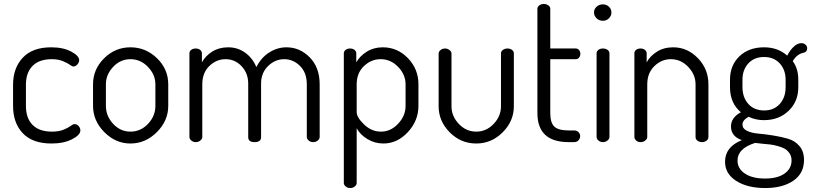

<svg xmlns="http://www.w3.org/2000/svg" viewBox="-20 -718 4110 970"><path d="M46 -183V-290Q46 -374 95 -426.5Q144 -479 239 -479Q299 -479 339.5 -457.5Q380 -436 380 -414Q380 -403 371 -392.5Q362 -382 351 -382Q345 -382 332.5 -391Q320 -400 297 -409.5Q274 -419 242 -419Q178 -419 144.5 -385Q111 -351 111 -290V-183Q111 -121 144.5 -87Q178 -53 243 -53Q277 -53 300.5 -62.5Q324 -72 336.5 -81.5Q349 -91 356 -91Q369 -91 377.5 -81Q386 -71 386 -59Q386 -36 344 -14.5Q302 7 240 7Q144 7 95 -45Q46 -97 46 -183Z M450 -183V-292Q450 -368 506 -423.5Q562 -479 639 -479Q716 -479 773 -424Q830 -369 830 -292V-183Q830 -108 772.5 -50.5Q715 7 639 7Q564 7 507 -50.5Q450 -108 450 -183ZM515 -183Q515 -132 551.5 -92.5Q588 -53 639 -53Q691 -53 728 -92.5Q765 -132 765 -183V-292Q765 -341 727.5 -380Q690 -419 639 -419Q588 -419 551.5 -380Q515 -341 515 -292Z M937 -26V-449Q937 -459 946 -466Q955 -473 969 -473Q982 -473 991 -466Q1000 -459 1000 -449V-403Q1018 -436 1052.5 -457.5Q1087 -479 1133 -479Q1181 -479 1219 -451.5Q1257 -424 1275 -379Q1300 -428 1341 -453.5Q1382 -479 1427 -479Q1495 -479 1545 -428Q1595 -377 1595 -292V-26Q1595 -16 1585.5 -8Q1576 0 1562 0Q1549 0 1539.5 -8Q1530 -16 1530 -26V-292Q1530 -351 1495.5 -385Q1461 -419 1416 -419Q1370 -419 1334.5 -384.5Q1299 -350 1299 -296V-25Q1299 0 1266 0Q1234 0 1234 -25V-295Q1234 -348 1200.5 -383.5Q1167 -419 1120 -419Q1073 -419 1037.5 -384.5Q1002 -350 1002 -292V-26Q1002 -16 992 -8Q982 0 969 0Q956 0 946.5 -8Q937 -16 937 -26Z M1717 207V-449Q1717 -459 1726 -466Q1735 -473 1749 -473Q1762 -473 1771 -466Q1780 -459 1780 -449V-403Q1798 -435 1833 -457Q1868 -479 1914 -479Q1988 -479 2041 -424Q2094 -369 2094 -292V-183Q2094 -108 2040.5 -50.5Q1987 7 1917 7Q1873 7 1836 -15.5Q1799 -38 1782 -70V207Q1782 216 1772.5 224Q1763 232 1749 232Q1736 232 1726.5 224Q1717 216 1717 207ZM1782 -152Q1782 -125 1819.5 -89Q1857 -53 1905 -53Q1954 -53 1991.5 -93Q2029 -133 2029 -183V-292Q2029 -341 1991.5 -380Q1954 -419 1903 -419Q1855 -419 1818.5 -384Q1782 -349 1782 -292Z M2196 -181V-448Q2196 -457 2205.5 -465Q2215 -473 2229 -473Q2241 -473 2251 -465Q2261 -457 2261 -448V-181Q2261 -131 2298 -92Q2335 -53 2386 -53Q2437 -53 2474 -92Q2511 -131 2511 -181V-449Q2511 -459 2521 -466Q2531 -473 2544 -473Q2557 -473 2566.5 -466Q2576 -459 2576 -449V-181Q2576 -106 2519.5 -49.5Q2463 7 2386 7Q2308 7 2252 -49.5Q2196 -106 2196 -181Z M2695 -147V-674Q2695 -684 2705 -691Q2715 -698 2727 -698Q2740 -698 2750 -691Q2760 -684 2760 -674V-473H2889Q2899 -473 2905.5 -465Q2912 -457 2912 -446Q2912 -435 2905.5 -427Q2899 -419 2889 -419H2760V-147Q2760 -98 2780.5 -78.5Q2801 -59 2853 -59H2881Q2894 -59 2902.5 -50.5Q2911 -42 2911 -30Q2911 -18 2902.5 -9Q2894 0 2881 0H2853Q2695 0 2695 -147Z M3026 -696Q3044 -696 3056.5 -684Q3069 -672 3069 -655Q3069 -638 3056.5 -625.5Q3044 -613 3026 -613Q3007 -613 2994 -625.5Q2981 -638 2981 -655Q2981 -672 2994 -684Q3007 -696 3026 -696ZM2994 -26V-449Q2994 -459 3003 -466Q3012 -473 3026 -473Q3040 -473 3049.5 -466Q3059 -459 3059 -449V-26Q3059 -16 3049 -8Q3039 0 3026 0Q3013 0 3003.5 -8Q2994 -16 2994 -26Z M3185 -26V-449Q3185 -460 3194 -466.5Q3203 -473 3217 -473Q3229 -473 3238 -466Q3247 -459 3247 -449V-403Q3264 -435 3299 -457Q3334 -479 3381 -479Q3453 -479 3506 -424Q3559 -369 3559 -292V-26Q3559 -14 3549 -7Q3539 0 3526 0Q3514 0 3504 -7Q3494 -14 3494 -26V-292Q3494 -341 3457 -380Q3420 -419 3369 -419Q3322 -419 3286 -384Q3250 -349 3250 -292V-26Q3250 -16 3240 -8Q3230 0 3217 0Q3203 0 3194 -8Q3185 -16 3185 -26Z M3643 99Q3643 24 3728 -10Q3673 -29 3673 -79Q3673 -124 3723 -151Q3668 -197 3668 -277V-315Q3668 -388 3715.5 -433.5Q3763 -479 3840 -479Q3910 -479 3957 -437Q3972 -466 3991 -483Q4010 -500 4028 -500Q4042 -500 4050 -492Q4058 -484 4058 -474Q4058 -456 4041 -452Q4006 -445 3985 -409Q4013 -372 4013 -315V-277Q4013 -205 3964 -158Q3915 -111 3839 -111Q3798 -111 3762 -128Q3731 -111 3731 -89Q3731 -68 3754 -57Q3777 -46 3811.5 -43Q3846 -40 3886.5 -33.5Q3927 -27 3961.5 -17Q3996 -7 4019 20Q4042 47 4042 90Q4042 158 3988 195Q3934 232 3846 232Q3756 232 3699.5 196Q3643 160 3643 99ZM3706 93Q3706 134 3743.5 159Q3781 184 3845 184Q3908 184 3943.5 159Q3979 134 3979 92Q3979 72 3969 57Q3959 42 3945.5 34Q3932 26 3910 20Q3888 14 3871.5 12Q3855 10 3830 8L3795 4Q3706 32 3706 93ZM3731 -278Q3731 -226 3760.5 -193Q3790 -160 3841 -160Q3890 -160 3919.5 -193Q3949 -226 3949 -277V-315Q3949 -365 3919.5 -397.5Q3890 -430 3840 -430Q3790 -430 3760.5 -397.5Q3731 -365 3731 -315Z"/></svg>

Font: Terminal Dosis
Style: Regular
Weight: 400
Designer: Edgar Tolentino, Pablo Impallari, Igino Marini
Foundry: Edgar Tolentino, Pablo Impallari, Igino Marini
Version: Version 1.007